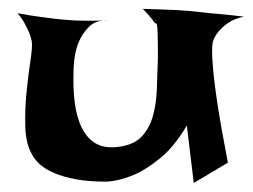

<svg xmlns="http://www.w3.org/2000/svg" viewBox="-20 -479 571 434"><path d="M19.5 -449.2Q44.9 -444.3 64 -441.9Q83 -439.5 96.7 -437.5Q112.3 -435.5 124 -434.6Q135.7 -433.6 151.4 -432.6Q177.7 -431.6 225.6 -432.6Q197.3 -434.6 181.2 -418.5Q165 -402.3 157.2 -381.8Q147.5 -357.4 146.5 -325.2Q144.5 -282.2 148.9 -247.6Q153.3 -212.9 165.5 -189Q177.7 -165 198.2 -153.8Q218.8 -142.6 251 -147.5Q283.2 -152.3 300.3 -170.4Q317.4 -188.5 325.2 -215.3Q333 -242.2 334.5 -276.4Q335.9 -310.5 336.9 -347.7Q336.9 -384.8 336.4 -400.9Q335.9 -417 335 -421.9Q334 -426.8 332 -426.3Q330.1 -425.8 327.1 -430.7Q325.2 -434.6 321.3 -438.5Q318.4 -442.4 313.5 -447.8Q308.6 -453.1 302.7 -459Q328.1 -458 348.1 -457.5Q368.2 -457 381.8 -456.1Q397.5 -455.1 409.2 -454.1Q419.9 -453.1 437.5 -451.2Q452.1 -449.2 475.6 -447.3Q499 -445.3 531.2 -441.4Q508.8 -436.5 495.1 -426.8Q481.4 -417 473.6 -407.2Q464.8 -396.5 460.9 -383.8Q458 -367.2 460.9 -333Q462.9 -302.7 470.7 -250Q478.5 -197.3 495.1 -111.3L418 -65.4L402.3 -195.3Q374 -147.5 342.3 -121.6Q310.5 -95.7 283.2 -84Q251 -70.3 220.7 -68.4Q180.7 -68.4 151.9 -73.7Q123 -79.1 102.5 -87.9Q82 -96.7 69.8 -107.9Q57.6 -119.1 51.8 -130.9Q38.1 -155.3 37.1 -193.8Q36.1 -232.4 40 -271Q43.9 -309.6 48.8 -341.8Q53.7 -374 51.8 -385.7Q49.8 -394.5 45.9 -405.3Q42 -414.1 36.1 -425.3Q30.3 -436.5 19.5 -449.2Z"/></svg>

Font: Irish Grover
Style: Regular
Weight: 400
Designer: Squid
Foundry: Font Diner, Inc DBA Sideshow
Version: Version 1.001